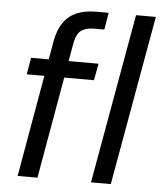

<svg xmlns="http://www.w3.org/2000/svg" viewBox="-52 -765 680 811"><g transform="rotate(5 288.0 -360.0)"><path d="M53 0 155 -582Q164 -630 185.5 -660.5Q207 -691 241.5 -705.5Q276 -720 322 -720H376L364 -648H322Q285 -648 265.5 -633Q246 -618 239 -580L137 0ZM54 -431 66 -502H352L339 -431ZM364 0 492 -720H576L448 0Z"/></g></svg>

Font: DM Sans 16pt
Style: Italic
Weight: 400
Italic angle: -10°
Version: Version 4.004;gftools[0.9.30]